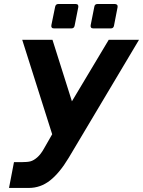

<svg xmlns="http://www.w3.org/2000/svg" viewBox="-20 -925 704 945"><path d="M245.6 -785.2Q237.8 -785.2 234.6 -789.6Q231.4 -793.9 232.9 -801.3L251.5 -892.1Q254.4 -905.3 267.1 -905.3H352.5Q360.4 -905.3 363.5 -900.9Q366.7 -896.5 365.2 -889.2L347.2 -798.3Q344.7 -785.2 331.5 -785.2ZM439 -785.2Q431.2 -785.2 428 -789.6Q424.8 -793.9 426.3 -801.3L444.3 -892.1Q446.3 -905.3 460 -905.3H545.4Q552.7 -905.3 556.4 -900.9Q560.1 -896.5 558.6 -889.2L541 -798.3Q538.6 -785.2 525.4 -785.2ZM48.8 -127H87.9Q115.2 -127 129.9 -130.9Q146 -135.3 163.3 -150.4Q180.7 -165.5 196.3 -193.4L236.8 -264.2L89.4 -729H238.3L334 -426.3L515.1 -729H664.1L317.9 -147.9Q272.9 -73.2 226.1 -36.6Q179.2 0 122.1 0H24.4Z"/></svg>

Font: Hack
Style: Bold Italic
Weight: 700
Italic angle: -11°
Monospace: yes
Designer: Christopher Simpkins
Foundry: Christopher Simpkins
Version: Version 2.017; ttfautohint (v1.4.1) -l 4 -r 80 -G 350 -x 0 -